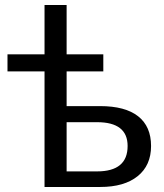

<svg xmlns="http://www.w3.org/2000/svg" viewBox="-20 -744 653 764"><path d="M9.8 -460V-527.8H157.2V-724.1H245.1V-527.8H391.1V-460H245.1V-321.8H377.9Q478.5 -321.8 529.8 -281.2Q581.1 -240.7 581.1 -163.1Q581.1 -85.9 527.8 -43Q474.6 0 378.9 0H157.2V-460ZM245.1 -257.8V-62H366.2Q487.8 -62 487.8 -163.1Q487.8 -257.8 366.2 -257.8Z"/></svg>

Font: Libra Sans Modern
Style: Regular
Weight: 400
Foundry: Stefan Peev, Context Ltd
Version: Version 1.000